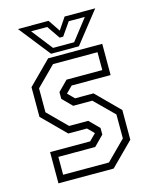

<svg xmlns="http://www.w3.org/2000/svg" viewBox="-107 -769 667 840"><g transform="rotate(-15 226.5 -349.0)"><path d="M52.5 0V-141.5H234L263.5 -171L235 -199.5H150.5L47.5 -302.5V-437L150.5 -540H395.5V-398.5H219L190 -369.5L219 -340.5H302.5L405.5 -237.5V-103L302.5 0ZM82 -31H289.5L375.5 -117V-225.5L289 -311H202.5L160 -354V-384.5L204 -429H366V-510H164.5L78 -423.5V-315L162.5 -230.5H249L293 -186.5V-156.5L249 -112H82ZM168 -556 56 -698H194.5L231 -644L267.5 -698H406L294 -556ZM183 -578.5H278.5L352.5 -673.5H279.5L238.5 -614.5H222.5L182 -673.5H109Z"/></g></svg>

Font: Tourney Condensed Light
Style: Regular
Weight: 300
Width: 3
Designer: Tyler Finck
Foundry: Etcetera Type Co
Version: Version 1.010; ttfautohint (v1.8.3)